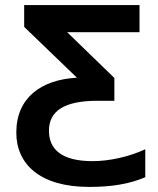

<svg xmlns="http://www.w3.org/2000/svg" viewBox="-20 -734 628 764"><path d="M335 9.8C424.3 9.8 495.6 -2 558.1 -28.8V-140.1C525.4 -125 490.2 -113.3 453.1 -105C415.5 -96.7 380.9 -92.8 348.1 -92.8C227.5 -92.8 174.8 -138.2 174.8 -213.9C174.8 -292.5 235.8 -333 368.2 -333H435.1V-423.8L247.1 -606H535.2V-713.9H76.2V-627L286.1 -424.8C143.6 -417 44.9 -345.2 44.9 -206.1C44.9 -81.5 138.2 9.8 335 9.8Z"/></svg>

Font: Noto Reveo Sans
Style: Regular
Weight: 600
Designer: Monotype Design Team
Foundry: Monotype Imaging Inc.
Version: Version 2.007